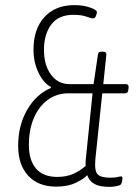

<svg xmlns="http://www.w3.org/2000/svg" viewBox="-20 -725 540 751"><path d="M200 5Q130 5 90.5 -37.5Q51 -80 51 -155Q51 -234 86 -295Q121 -356 179 -381V-385Q151 -399 131 -440Q111 -481 111 -530Q111 -612 154 -658.5Q197 -705 271 -705Q306 -705 332.5 -695.5Q359 -686 359 -678Q359 -671 355 -662Q351 -653 344 -653Q337 -653 318 -660Q299 -667 267 -667Q209 -667 180.5 -629Q152 -591 152 -530Q152 -470 179.5 -433Q207 -396 251 -396H346L363 -511Q364 -517 367 -520Q370 -523 379 -523H382Q397 -523 396 -511L384 -396H473Q484 -396 483 -382L482 -374Q481 -360 469 -360H380L353 -102Q349 -56 362 -43Q375 -30 411 -30Q430 -30 439.5 -32.5Q449 -35 454 -35Q459 -35 459 -28Q459 -21 457 -13.5Q455 -6 452 -3Q448 1 433.5 3.5Q419 6 408 6Q394 6 376.5 3.5Q359 1 344 -9Q329 -19 321 -40Q311 -27 278.5 -11Q246 5 200 5ZM204 -33Q239 -33 265.5 -44.5Q292 -56 315 -76Q314 -88 316 -106L342 -360H247Q202 -360 167 -334.5Q132 -309 112.5 -263.5Q93 -218 93 -158Q93 -98 121 -65.5Q149 -33 204 -33Z"/></svg>

Font: Asap Condensed Condensed Thin
Style: Italic
Weight: 100
Width: 3
Italic angle: -6°
Designer: Pablo Cosgaya
Foundry: Omnibus-Type
Version: Version 3.001; ttfautohint (v1.8.4.7-5d5b)